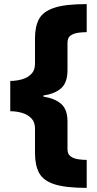

<svg xmlns="http://www.w3.org/2000/svg" viewBox="-20 -744 473 932"><path d="M400.9 32.2V168Q297.9 168 244.1 150.4Q189.9 132.8 169.9 95.5Q149.9 58.1 149.9 0V-121.1Q149.9 -151.4 132.3 -169.4Q114.7 -188 87.2 -196Q59.6 -204.1 29.8 -204.1V-351.1Q59.6 -351.1 88.4 -359.4Q115.7 -367.7 132.8 -385.7Q149.9 -403.8 149.9 -434.1V-558.1Q149.9 -615.2 169.4 -651.6Q189 -688 243.2 -706.1Q295.9 -724.1 400.9 -724.1V-587.9Q380.9 -587.9 359.4 -585Q337.9 -582 322.8 -571.5Q307.6 -561 307.6 -536.1V-403.8Q307.6 -342.8 276.6 -315.4Q245.6 -288.1 190.9 -280.8V-274.9Q247.6 -266.1 277.6 -239Q307.6 -211.9 307.6 -154.8V-20Q307.6 4.4 322.8 15.1Q337.9 25.9 359.9 29.1Q381.8 32.2 400.9 32.2Z"/></svg>

Font: Nokora Black
Style: Regular
Weight: 900
Designer: Danh Hong
Version: Version 8.000; ttfautohint (v1.8.3)